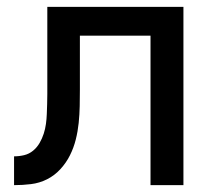

<svg xmlns="http://www.w3.org/2000/svg" viewBox="-20 -540 640 560"><path d="M21 0V-84Q36 -84 50.5 -87.5Q65 -91 76.5 -100.5Q88 -110 95.5 -123Q103 -136 107.5 -150Q112 -164 114 -178.5Q116 -193 116.5 -207.5Q117 -222 117.5 -236.5Q118 -251 118 -266V-520H515V0H419V-436H213V-279Q213 -255 212.5 -230.5Q212 -206 209.5 -181.5Q207 -157 201 -133Q195 -109 184 -87Q173 -65 156 -46.5Q139 -28 117 -17Q95 -6 70.5 -3Q46 0 21 0Z"/></svg>

Font: Iosevka Aile Medium
Style: Regular
Weight: 500
Designer: Belleve Invis
Foundry: Belleve Invis
Version: Version 27.3.5; ttfautohint (v1.8.4)